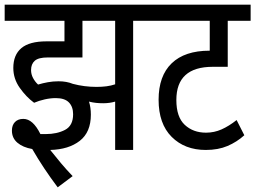

<svg xmlns="http://www.w3.org/2000/svg" viewBox="-20 -642 1093 822"><path d="M219 -222Q196 -222 171.5 -216.5Q147 -211 126 -202Q92 -227 64.5 -266Q37 -305 37 -351Q37 -407 71.5 -436Q106 -465 179 -465H256V-553H0V-622H634V-553H550V0H473V-207Q449 -200 422 -200Q406 -200 391.5 -201.5Q377 -203 361 -207Q369 -182 369 -151Q369 -76 321.5 -39Q274 -2 195 0Q217 28 241 56.5Q265 85 291 112L227 160Q166 79 118 -4Q78 -11 54.5 -31Q31 -51 31 -83Q31 -106 44 -119.5Q57 -133 80 -133Q121 -133 153 -68Q166 -68 176 -68Q224 -68 258.5 -86Q293 -104 293 -153Q293 -185 275 -203.5Q257 -222 219 -222ZM393 -270Q416 -270 435.5 -272.5Q455 -275 473 -281V-553H333V-396H184Q145 -396 129 -382Q113 -368 113 -342Q113 -324 121.5 -308Q130 -292 143 -280Q163 -286 185 -290Q207 -294 231 -294Q265 -294 292 -283Q341 -270 393 -270Z M1053 -553H955V-356H891Q735 -356 735 -214Q735 -141 771 -107.5Q807 -74 862 -74Q897 -74 928.5 -88Q960 -102 993 -128L1026 -63Q994 -34 954 -17Q914 0 861 0Q771 0 715 -56Q659 -112 659 -215Q659 -317 715 -371Q771 -425 877 -425H878V-553H622V-622H1053Z"/></svg>

Font: Noto Sans Devanagari Condensed
Style: Regular
Weight: 400
Width: 3
Designer: Jelle Bosma - Monotype Design Team
Foundry: Monotype Imaging Inc.
Version: Version 2.004; ttfautohint (v1.8.4.7-5d5b)